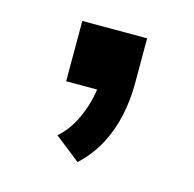

<svg xmlns="http://www.w3.org/2000/svg" viewBox="-57 -191 413 409"><g transform="rotate(15 149.0 13.5)"><path d="M146 160 90 116Q109 99 121 77Q133 55 140 30Q147 5 148 -18L171 0H78V-133H221V-33Q221 3 213.5 38Q206 73 189.5 104Q173 135 146 160Z"/></g></svg>

Font: Nunito Sans 7pt SemiExpanded SemiBold
Style: Regular
Weight: 600
Width: 6
Designer: Vernon Adams
Foundry: Vernon Adams
Version: Version 3.101;gftools[0.9.27]